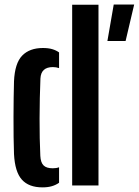

<svg xmlns="http://www.w3.org/2000/svg" viewBox="-20 -821 614 850"><path d="M299.5 0V-800H416V0ZM42 -139Q41 -172 40.2 -214.8Q39.5 -257.5 39.8 -302.5Q40 -347.5 40.5 -388.8Q41 -430 42 -461Q45.5 -541 78.2 -574.8Q111 -608.5 170 -608.5Q194 -608.5 211 -603.5Q228 -598.5 241.5 -589V-519.5Q228.5 -524 214 -524Q161.5 -524 159 -473.5Q155.5 -389 155.2 -297Q155 -205 158.5 -131Q160 -101.5 172.8 -88.8Q185.5 -76 213.5 -76Q229.5 -76 241.5 -80.5V-12Q227.5 -2 209.8 3.2Q192 8.5 168 8.5Q107.5 8.5 76.8 -25.8Q46 -60 42 -139ZM455.5 -639.5 483.5 -801H574L536 -639.5Z"/></svg>

Font: Big Shoulders Stencil Text
Style: Bold
Weight: 700
Designer: Patric King
Foundry: XO Type Co
Version: Version 1.000